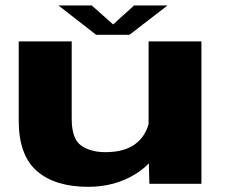

<svg xmlns="http://www.w3.org/2000/svg" viewBox="-20 -692 858 723"><path d="M250 -245Q250 -169 285.5 -144Q321 -119 377 -119Q446 -119 486.8 -147.8Q527.5 -176.5 541 -230L578 -150Q567 -84 489.5 -36.2Q412 11.5 312.5 11.5Q187 11.5 118.8 -48Q50.5 -107.5 50.5 -238V-536H250ZM539.5 -115.5V-536H738.5V0H542.5ZM325.5 -671.5 406 -600 485 -671.5H611L467.5 -561H342L200 -671.5Z"/></svg>

Font: Anybody Wide
Style: Bold
Weight: 700
Width: 7
Designer: Tyler Finck
Foundry: Etcetera Type Company
Version: Version 1.000; ttfautohint (v1.8)